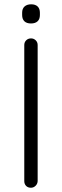

<svg xmlns="http://www.w3.org/2000/svg" viewBox="-20 -880 290 900"><path d="M156.5 -669V-31Q155.8 -17.8 146.5 -8.9Q137.2 0 125 0Q110.5 0 102.1 -8.9Q93.8 -17.8 93.8 -31V-669Q93.8 -682.2 102.8 -691.1Q111.8 -700 125.5 -700Q138.2 -700 147.4 -691.1Q156.5 -682.2 156.5 -669ZM125.2 -770Q105 -770 94.4 -780.2Q83.8 -790.5 83.8 -809.5V-820.2Q83.8 -839.5 95.1 -849.6Q106.5 -859.8 126.2 -859.8Q145.8 -859.8 156.4 -849.6Q167 -839.5 167 -820.2V-809.5Q167 -790.2 156.1 -780.1Q145.2 -770 125.2 -770Z"/></svg>

Font: Quicksand Variable Light
Style: Regular
Weight: 300
Designer: Andrew Paglinawan
Foundry: Andrew Paglinawan
Version: Version 3.004